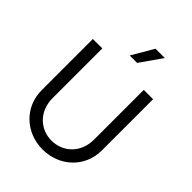

<svg xmlns="http://www.w3.org/2000/svg" viewBox="-279 -1137 1283 1283"><g transform="rotate(45 362.5 -495.0)"><path d="M420 -1000 330 -846H400L508 -1000ZM362 10C521 10 647 -106 647 -266V-750H559V-280C559 -157 472 -74 362 -74C254 -74 167 -157 167 -280V-750H78V-266C78 -106 204 10 362 10Z"/></g></svg>

Font: Oakes
Style: Regular
Weight: 400
Designer: Samuel Oakes
Foundry: Samuel Oakes
Version: Version 1.003;PS 001.003;hotconv 1.0.88;makeotf.lib2.5.64775